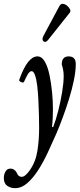

<svg xmlns="http://www.w3.org/2000/svg" viewBox="-68 -710 415 1001"><path d="M10 271Q-12 271 -30 259Q-48 247 -48 218Q-48 200 -39.5 184.5Q-31 169 -13 169Q7 169 19 190Q27 212 45 212Q63 212 87 178Q118 134 127 76.5Q136 19 136 -42Q136 -72 135 -111Q134 -150 132 -190Q130 -230 126 -263.5Q122 -297 114.5 -318Q107 -339 97 -339Q87 -339 77.5 -323.5Q68 -308 58 -285Q56 -279 49 -280Q42 -281 36 -285.5Q30 -290 33 -296Q76 -416 127 -416Q150 -416 165.5 -389Q181 -362 190 -319Q199 -276 203.5 -229Q208 -182 208 -141Q208 -121 207 -96.5Q206 -72 203 -49L209 -47Q223 -83 235.5 -132Q248 -181 256 -230Q264 -279 264 -314Q264 -344 254 -374Q254 -416 290 -416Q327 -416 327 -376Q327 -340 317.5 -293Q308 -246 292.5 -196Q277 -146 259.5 -98.5Q242 -51 226 -14Q205 34 181.5 84.5Q158 135 131 177Q104 219 74 245Q44 271 10 271ZM182 -501Q170 -486 159 -494.5Q148 -503 159 -524L242 -679Q249 -691 260 -690Q271 -689 281.5 -680.5Q292 -672 297 -661.5Q302 -651 295 -643Z"/></svg>

Font: Junicode Two Beta Condensed Medium
Style: Italic
Weight: 500
Width: 3
Italic angle: -9°
Version: Version 1.053; ttfautohint (v1.8.4)